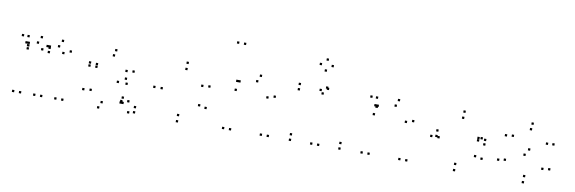

<svg xmlns="http://www.w3.org/2000/svg" viewBox="-55 -1223 5069 1693"><g transform="rotate(10 2480.0 -376.5)"><path d="M160 -410V-430H140V-410ZM150 -490V-510H130V-490ZM100 -490V-510H80V-490ZM100 10V-10H80V10ZM162 10V-10H142V10ZM162 -410V-430H142V-410ZM351 -421V-441H331V-421ZM267 -501.5V-521.5H247V-501.5ZM161.5 -432.5V-452.5H141.5V-432.5ZM141.5 -432.5V-452.5H121.5V-432.5ZM161.5 -382.5V-402.5H141.5V-382.5ZM241.5 -448.5V-468.5H221.5V-448.5ZM289 -396.5V-416.5H269V-396.5ZM289 10V-10H269V10ZM351 10V-10H331V10ZM540 -421V-441H520V-421ZM456 -501.5V-521.5H436V-501.5ZM350.5 -432.5V-452.5H330.5V-432.5ZM330.5 -432.5V-452.5H310.5V-432.5ZM350.5 -382.5V-402.5H330.5V-382.5ZM430.5 -448.5V-468.5H410.5V-448.5ZM478 -396.5V-416.5H458V-396.5ZM478 10V-10H458V10ZM540 10V-10H520V10Z M724 -355.5V-375.5H704V-355.5ZM724 -328V-348H704V-328ZM786 -328V-348H766V-328ZM786.5 -352V-372H766.5V-352ZM921 -453.5V-473.5H901V-453.5ZM1054 -337.5V-357.5H1034V-337.5ZM1054 -68V-88H1034V-68ZM1057 -59.5V-79.5H1037V-59.5ZM1131.5 19V-1H1111.5V19ZM1182.5 10V-10H1162.5V10ZM1182.5 -36.5V-56.5H1162.5V-36.5ZM1116 -77V-97H1096V-77ZM1116 -343V-363H1096V-343ZM933 -502V-522H913V-502ZM1060.5 -269.5V-289.5H1040.5V-269.5ZM706.5 -113.5V-133.5H686.5V-113.5ZM863.5 22V2H843.5V22ZM1051 -54.5V-74.5H1031V-54.5ZM1068 -54.5V-74.5H1048V-54.5ZM1062 -100.5V-120.5H1042V-100.5ZM885.5 -28.5V-48.5H865.5V-28.5ZM771 -119V-139H751V-119ZM995.5 -229.5V-249.5H975.5V-229.5ZM1074 -226.5V-246.5H1054V-226.5Z M1569 -33.5V-53.5H1549V-33.5ZM1385.5 -242V-262H1365.5V-242ZM1571.5 -446.5V-466.5H1551.5V-446.5ZM1734.5 -324.5V-344.5H1714.5V-324.5ZM1797.5 -329.5V-349.5H1777.5V-329.5ZM1572.5 -502V-522H1552.5V-502ZM1320 -242V-262H1300V-242ZM1569 22V2H1549V22ZM1797 -137.5V-157.5H1777V-137.5ZM1737 -151V-171H1717V-151Z M2042 -755V-775H2022V-755ZM1980 -755V-775H1960V-755ZM1980 10V-10H1960V10ZM2042 10V-10H2022V10ZM2380 -341V-361H2360V-341ZM2228.5 -501.5V-521.5H2208.5V-501.5ZM2051 -420.5V-440.5H2031V-420.5ZM2031 -420.5V-440.5H2011V-420.5ZM2031 -341V-361H2011V-341ZM2204.5 -448.5V-468.5H2184.5V-448.5ZM2318 -323.5V-343.5H2298V-323.5ZM2318 10V-10H2298V10ZM2380 10V-10H2360V10Z M2831 -491V-511H2811V-491ZM2821.5 -500V-520H2801.5V-500ZM2578.5 -490V-510H2558.5V-490ZM2578.5 -442.5V-462.5H2558.5V-442.5ZM2791.5 -442.5V-462.5H2771.5V-442.5ZM2769 -470V-490H2749V-470ZM2769 10V-10H2749V10ZM2831 10V-10H2811V10ZM3021.5 10V-10H3001.5V10ZM3021.5 -39.5V-59.5H3001.5V-39.5ZM2578.5 -39.5V-59.5H2558.5V-39.5ZM2578.5 10V-10H2558.5V10ZM2837 -695.5V-715.5H2817V-695.5ZM2784 -744.5V-764.5H2764V-744.5ZM2731 -695.5V-715.5H2711V-695.5ZM2784 -646.5V-666.5H2764V-646.5Z M3280 -410V-430H3260V-410ZM3270 -490V-510H3250V-490ZM3220 -490V-510H3200V-490ZM3220 10V-10H3200V10ZM3282 10V-10H3262V10ZM3282 -410V-430H3262V-410ZM3620 -341V-361H3600V-341ZM3464.5 -501.5V-521.5H3444.5V-501.5ZM3288 -420.5V-440.5H3268V-420.5ZM3268 -420.5V-440.5H3248V-420.5ZM3268 -341V-361H3248V-341ZM3444.5 -448.5V-468.5H3424.5V-448.5ZM3558 -323.5V-343.5H3538V-323.5ZM3558 10V-10H3538V10ZM3620 10V-10H3600V10Z M4050 22V2H4030V22ZM4271 -119V-139H4251V-119ZM4211 -131.5V-151.5H4191V-131.5ZM4050 -33.5V-53.5H4030V-33.5ZM3865 -240V-260H3845V-240ZM4049 -446.5V-466.5H4029V-446.5ZM4213 -294.5V-314.5H4193V-294.5ZM4213 -273V-293H4193V-273ZM4241 -297V-317H4221V-297ZM3844.5 -297V-317H3824.5V-297ZM3844.5 -247.5V-267.5H3824.5V-247.5ZM4273.5 -247.5V-267.5H4253.5V-247.5ZM4273.5 -288V-308H4253.5V-288ZM4051.5 -502V-522H4031.5V-502ZM3800 -240V-260H3780V-240Z M4447.5 -360V-380H4427.5V-360ZM4638.5 -219.5V-239.5H4618.5V-219.5ZM4814.5 -124.5V-144.5H4794.5V-124.5ZM4667.5 -33.5V-53.5H4647.5V-33.5ZM4475 -146V-166H4455V-146ZM4417 -136.5V-156.5H4397V-136.5ZM4666 21.5V1.5H4646V21.5ZM4875 -131V-151H4855V-131ZM4670.5 -272.5V-292.5H4650.5V-272.5ZM4508 -366.5V-386.5H4488V-366.5ZM4655.5 -451V-471H4635.5V-451ZM4816.5 -350V-370H4796.5V-350ZM4873.5 -353.5V-373.5H4853.5V-353.5ZM4661 -502V-522H4641V-502Z"/></g></svg>

Font: Monaspace Neon Dots Var
Style: Regular
Weight: 400
Designer: Riley Cran and the Lettermatic Team
Version: Version 1.100 (Monaspace Neon Dots)